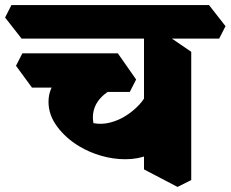

<svg xmlns="http://www.w3.org/2000/svg" viewBox="-85 -690 908 756"><path d="M408 -63Q361 -63 314 -76.5Q267 -90 227 -114Q175 -145 140.5 -191Q106 -237 106 -289Q106 -343 144.5 -382.5Q183 -422 243 -445L402 -352Q371 -347 347 -333Q323 -319 306.5 -299Q290 -279 284 -255Q278 -231 283 -205Q316 -199 349 -207.5Q382 -216 411 -234.5Q440 -253 462 -276.5Q484 -300 494 -324L565 -126Q537 -96 498 -79.5Q459 -63 408 -63ZM218 -328 184 -345H41L-22 -431L3 -480H379L451 -377L426 -328ZM614 46 482 -23V-599L548 -568L668 -486V19ZM0 -538 -65 -621 -40 -670H738L803 -587L778 -538Z"/></svg>

Font: Eczar ExtraBold
Style: Regular
Weight: 800
Designer: Vaibhav Singh
Foundry: Rosetta Type Foundry
Version: Version 2.000